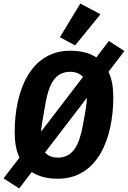

<svg xmlns="http://www.w3.org/2000/svg" viewBox="-47 -996 722 1083"><path d="M61.1 67.1 132.1 -25.9C169 -1.1 218 12.1 279.1 12.1C501.1 12.1 592 -209.9 592 -447.1C592 -502.8 584.2 -551.8 565 -590.9L654.8 -708.1L567.1 -764.9L496.1 -671.9C459.2 -697.1 410.2 -709.9 349.1 -709.9C127.1 -709.9 35.9 -487.9 35.9 -251.1C35.9 -195 44 -146 62.9 -106.9L-27 9.9ZM185 -253.9C185 -264.9 186.1 -274.9 188.9 -290.8C192.8 -312.9 197.1 -338.1 198.9 -351.9L209.2 -410.2C229 -524.1 264.9 -590.9 349.1 -590.9C381 -590.9 404.8 -579.9 421.2 -562.1ZM207 -136 442.8 -443.9C442.8 -437.9 442.1 -432.9 442.1 -426.8C441.1 -415.8 440 -399.1 435 -370L420.1 -288C399.1 -174 362.9 -106.9 279.1 -106.9C247.2 -106.9 223 -117.9 207 -136ZM290.8 -785.9 376.8 -740.1 519.9 -915.8 405.9 -975.9Z"/></svg>

Font: Margiela Mono Italic Bold It
Style: Regular
Weight: 700
Designer: Mike Abbink, Paul van der Laan, Pieter van Rosmalen
Foundry: Bold Monday
Version: Version 2.003 2021